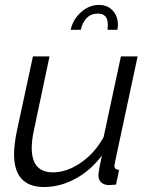

<svg xmlns="http://www.w3.org/2000/svg" viewBox="-20 -750 609 780"><path d="M381.8 -730Q417 -730 438 -707Q459 -684.1 459 -649.9Q459 -642.6 457 -628.9H417Q417 -632.8 417.5 -639.6Q418 -646.5 418 -649.9Q418 -694.8 377.9 -694.8Q349.6 -694.8 332 -676.5Q314.5 -658.2 308.1 -628.9H267.1Q276.4 -671.4 309.3 -700.7Q342.3 -730 381.8 -730ZM37.1 -124Q37.1 -159.7 47.9 -214.8L113.8 -521H181.2L119.1 -227.1Q108.9 -182.6 108.9 -148.9Q108.9 -49.8 194.8 -49.8Q251.5 -49.8 308.3 -88.9Q365.2 -127.9 400.9 -192.9L471.2 -521H539.1L448.2 -96.2Q447.8 -92.3 446.3 -85.4Q444.8 -78.6 444.8 -77.1Q444.8 -60.1 463.9 -60.1L451.2 0Q424.3 2 422.9 2Q402.3 1.5 391.1 -9Q379.9 -19.5 379.9 -37.1Q379.9 -54.7 394 -118.2Q348.6 -57.6 286.4 -23.9Q224.1 9.8 159.2 9.8Q37.1 9.8 37.1 -124Z"/></svg>

Font: Rawline
Style: Italic
Weight: 400
Italic angle: -12°
Designer: Matt McInerney, Pablo Impallari, Rodrigo Fuenzalida
Foundry: Matt McInerney, Pablo Impallari, Rodrigo Fuenzalida
Version: Version 4.020;PS 004.020;hotconv 1.0.88;makeotf.lib2.5.64775